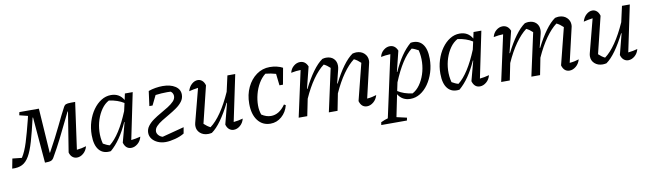

<svg xmlns="http://www.w3.org/2000/svg" viewBox="-79 -1008 5820 1717"><g transform="rotate(-10 2831.0 -149.0)"><path d="M549 7Q525 7 507 -8Q489 -23 482 -51L540 -413H536Q518 -378 489 -317.5Q460 -257 422.5 -182.5Q385 -108 341 -32Q330 -11 313.5 -4.5Q297 2 258 2L223 -414H219Q190 -288 166 -205.5Q142 -123 115 -76.5Q88 -30 51.5 -11.5Q15 7 -40 4L-23 -85L62 -76Q94 -125 119 -205.5Q144 -286 174 -406L181 -436L105 -455L111 -483H288L315 -78H318Q388 -205 433.5 -300.5Q479 -396 508 -450Q519 -474 533 -480Q547 -486 581 -486H618L559 -62Q603 -66 645 -79Q634 -39 606.5 -16Q579 7 549 7Z M856 3Q788 13 750 -31Q712 -75 712 -167Q712 -232 730.5 -290.5Q749 -349 781 -394Q813 -439 854.5 -465Q896 -491 943 -491Q1020 -491 1057 -426L1069 -483H1140L1053 -63Q1073 -65 1094 -69Q1115 -73 1138 -79Q1128 -40 1100 -17Q1072 6 1042 6Q991 6 974 -53L1022 -232L1019 -233Q983 -153 943 -95Q903 -37 856 3ZM797 -76Q811 -68 825.5 -61Q840 -54 856 -50Q951 -124 1035 -329L1051 -400Q996 -435 917 -446Q879 -426 850.5 -386Q822 -346 805 -294.5Q788 -243 785.5 -186.5Q783 -130 797 -76Z M1354 8Q1315 8 1283 -6Q1251 -20 1232 -44.5Q1213 -69 1213 -100Q1213 -133 1233.5 -160.5Q1254 -188 1286.5 -211Q1319 -234 1355.5 -254.5Q1392 -275 1424.5 -295.5Q1457 -316 1477.5 -337.5Q1498 -359 1498 -385Q1498 -396 1492.5 -408Q1487 -420 1475 -428Q1460 -429 1444 -429Q1392 -429 1337 -422L1294 -334H1265L1283 -468Q1313 -479 1347.5 -484.5Q1382 -490 1412 -490Q1482 -490 1525.5 -462Q1569 -434 1569 -385Q1569 -351 1548.5 -323.5Q1528 -296 1495.5 -273Q1463 -250 1426.5 -229Q1390 -208 1357.5 -188Q1325 -168 1304.5 -146.5Q1284 -125 1284 -100Q1284 -82 1298.5 -65.5Q1313 -49 1335 -43L1534 -95L1524 -39Q1490 -18 1441 -5Q1392 8 1354 8Z M1905 -53 1954 -242 1950 -243Q1906 -155 1861.5 -93Q1817 -31 1774 -1Q1755 3 1740 3Q1696 3 1667.5 -22.5Q1639 -48 1639 -87Q1639 -101 1643 -116L1722 -419Q1677 -413 1639 -403Q1650 -442 1676 -465Q1702 -488 1731 -488Q1753 -488 1770.5 -473Q1788 -458 1796 -429L1714 -94Q1742 -67 1771 -53Q1821 -89 1871.5 -162.5Q1922 -236 1968 -340L2000 -483H2071L1983 -63Q2026 -67 2068 -79Q2058 -40 2030.5 -17Q2003 6 1972 6Q1949 6 1931 -9Q1913 -24 1905 -53Z M2306 9Q2233 9 2190.5 -47Q2148 -103 2148 -199Q2148 -282 2179.5 -348Q2211 -414 2264.5 -452.5Q2318 -491 2385 -491Q2418 -491 2449.5 -483.5Q2481 -476 2502 -464L2475 -315H2443L2431 -421Q2387 -434 2337 -439Q2301 -411 2275.5 -367.5Q2250 -324 2236.5 -272.5Q2223 -221 2223 -170Q2223 -125 2237 -86Q2279 -58 2322 -58Q2397 -58 2453 -139L2468 -130Q2452 -68 2407.5 -29.5Q2363 9 2306 9Z M2562 0 2653 -417Q2633 -417 2612.5 -414.5Q2592 -412 2566 -407Q2575 -444 2602 -466Q2629 -488 2659 -488Q2708 -488 2729 -436L2680 -241L2684 -240Q2727 -326 2772.5 -388.5Q2818 -451 2862 -481Q2874 -484 2882 -485Q2890 -486 2896 -486Q2939 -486 2964 -461.5Q2989 -437 2989 -397Q2989 -382 2985 -365L2954 -241L2958 -240Q3001 -326 3046.5 -388.5Q3092 -451 3136 -481Q3147 -483 3155 -484.5Q3163 -486 3170 -486Q3215 -486 3242.5 -459.5Q3270 -433 3270 -394Q3270 -387 3269 -380.5Q3268 -374 3266 -367L3195 -62Q3221 -64 3241 -68.5Q3261 -73 3280 -79Q3269 -40 3241 -17Q3213 6 3183 6Q3132 6 3115 -53L3199 -386Q3183 -401 3169.5 -411Q3156 -421 3139 -429Q3089 -392 3039 -321.5Q2989 -251 2945 -153L2915 0H2836L2921 -389Q2894 -415 2865 -429Q2814 -391 2764 -320.5Q2714 -250 2671 -153L2640 0Z M3278 193 3282 168Q3319 151 3346 144L3468 -417Q3420 -415 3382 -407Q3391 -444 3418 -466Q3445 -488 3475 -488Q3523 -488 3544 -436L3498 -250L3501 -249Q3537 -329 3577 -387.5Q3617 -446 3664 -486Q3733 -496 3770.5 -452Q3808 -408 3808 -316Q3808 -251 3789.5 -192.5Q3771 -134 3739 -88.5Q3707 -43 3665.5 -17.5Q3624 8 3577 8Q3502 8 3465 -54L3424 147L3516 168L3511 193ZM3471 -82Q3525 -47 3603 -37Q3641 -57 3669.5 -97Q3698 -137 3715 -188.5Q3732 -240 3734.5 -296.5Q3737 -353 3724 -407Q3709 -415 3694.5 -422Q3680 -429 3664 -433Q3570 -360 3487 -158Z M4022 3Q3954 13 3916 -31Q3878 -75 3878 -167Q3878 -232 3896.5 -290.5Q3915 -349 3947 -394Q3979 -439 4020.5 -465Q4062 -491 4109 -491Q4186 -491 4223 -426L4235 -483H4306L4219 -63Q4239 -65 4260 -69Q4281 -73 4304 -79Q4294 -40 4266 -17Q4238 6 4208 6Q4157 6 4140 -53L4188 -232L4185 -233Q4149 -153 4109 -95Q4069 -37 4022 3ZM3963 -76Q3977 -68 3991.5 -61Q4006 -54 4022 -50Q4117 -124 4201 -329L4217 -400Q4162 -435 4083 -446Q4045 -426 4016.5 -386Q3988 -346 3971 -294.5Q3954 -243 3951.5 -186.5Q3949 -130 3963 -76Z M4401 0 4492 -417Q4472 -417 4451.5 -414.5Q4431 -412 4405 -407Q4414 -444 4441 -466Q4468 -488 4498 -488Q4547 -488 4568 -436L4519 -241L4523 -240Q4566 -326 4611.5 -388.5Q4657 -451 4701 -481Q4713 -484 4721 -485Q4729 -486 4735 -486Q4778 -486 4803 -461.5Q4828 -437 4828 -397Q4828 -382 4824 -365L4793 -241L4797 -240Q4840 -326 4885.5 -388.5Q4931 -451 4975 -481Q4986 -483 4994 -484.5Q5002 -486 5009 -486Q5054 -486 5081.5 -459.5Q5109 -433 5109 -394Q5109 -387 5108 -380.5Q5107 -374 5105 -367L5034 -62Q5060 -64 5080 -68.5Q5100 -73 5119 -79Q5108 -40 5080 -17Q5052 6 5022 6Q4971 6 4954 -53L5038 -386Q5022 -401 5008.5 -411Q4995 -421 4978 -429Q4928 -392 4878 -321.5Q4828 -251 4784 -153L4754 0H4675L4760 -389Q4733 -415 4704 -429Q4653 -391 4603 -320.5Q4553 -250 4510 -153L4479 0Z M5488 -53 5537 -242 5533 -243Q5489 -155 5444.5 -93Q5400 -31 5357 -1Q5338 3 5323 3Q5279 3 5250.5 -22.5Q5222 -48 5222 -87Q5222 -101 5226 -116L5305 -419Q5260 -413 5222 -403Q5233 -442 5259 -465Q5285 -488 5314 -488Q5336 -488 5353.5 -473Q5371 -458 5379 -429L5297 -94Q5325 -67 5354 -53Q5404 -89 5454.5 -162.5Q5505 -236 5551 -340L5583 -483H5654L5566 -63Q5609 -67 5651 -79Q5641 -40 5613.5 -17Q5586 6 5555 6Q5532 6 5514 -9Q5496 -24 5488 -53Z"/></g></svg>

Font: Piazzolla
Style: Italic
Weight: 400
Italic angle: -11.3°
Designer: Juan Pablo del Peral
Foundry: Huerta Tipografica
Version: Version 1.330